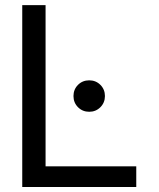

<svg xmlns="http://www.w3.org/2000/svg" viewBox="-20 -743 630 763"><path d="M272 -361.3Q272 -335 290 -316.9Q308.1 -298.8 334.5 -298.8Q360.8 -298.8 378.9 -316.9Q397 -335 397 -361.3Q397 -387.7 378.9 -405.8Q360.8 -423.8 334.5 -423.8Q308.1 -423.8 290 -405.8Q272 -387.7 272 -361.3ZM161.1 -722.7H68.4V0H521.5V-82H161.1Z"/></svg>

Font: Giphurs
Style: Regular
Weight: 400
Version: Version 2.010